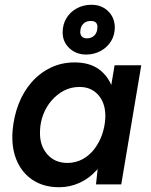

<svg xmlns="http://www.w3.org/2000/svg" viewBox="-20 -774 633 806"><path d="M383 0 393 -93 461 -500H573L489 0ZM228 12Q164 12 118 -18Q72 -48 49.5 -102Q27 -156 33 -227Q38 -285 58 -337Q78 -389 112 -428Q146 -467 192 -489.5Q238 -512 293 -512Q357 -512 397 -482Q437 -452 454 -399Q471 -346 465 -276Q461 -205 440.5 -151.5Q420 -98 387.5 -61.5Q355 -25 314 -6.5Q273 12 228 12ZM263 -90Q298 -90 327 -106Q356 -122 376.5 -149Q397 -176 408.5 -209Q420 -242 422 -277Q425 -336 395 -372.5Q365 -409 314 -409Q278 -409 248.5 -393.5Q219 -378 196.5 -352Q174 -326 161.5 -293Q149 -260 148 -225Q145 -166 177 -128Q209 -90 263 -90ZM342 -545Q300 -545 271.5 -571.5Q243 -598 243 -638Q243 -672 259 -698Q275 -724 302.5 -739Q330 -754 364 -754Q406 -754 433.5 -727.5Q461 -701 462 -660Q462 -626 445.5 -600Q429 -574 401.5 -559.5Q374 -545 342 -545ZM345 -613Q364 -613 376.5 -625.5Q389 -638 389 -661Q389 -686 361 -686Q341 -686 329 -673.5Q317 -661 317 -639Q317 -627 324.5 -620Q332 -613 345 -613Z"/></svg>

Font: Figtree SemiBold
Style: Italic
Weight: 600
Italic angle: -9.5°
Foundry: Erik Kennedy
Version: Version 2.001;gftools[0.9.30]